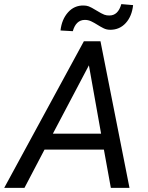

<svg xmlns="http://www.w3.org/2000/svg" viewBox="-60 -911 717 931"><path d="M585.4 -886.2Q579.6 -832 549.8 -799.3Q520 -766.6 474.6 -766.6Q456.5 -766.6 441.7 -774.2Q426.8 -781.7 412.1 -791Q397.5 -800.3 382.3 -807.6Q367.2 -814.9 349.6 -814.5Q308.1 -813 293 -759.8L233.4 -763.2Q239.3 -816.9 269.8 -851.1Q300.3 -885.3 345.7 -884.3Q358.9 -884.3 370.4 -880.1Q381.8 -876 407.7 -860.1Q433.6 -844.2 445.6 -839.8Q457.5 -835.4 470.7 -835.9Q512.7 -835.9 528.3 -891.1ZM443.8 -185.5H155.8L58.6 0H-39.6L346.7 -710.9H427.2L567.9 0H477.5ZM196.3 -262.7H430.2L371.1 -594.2Z"/></svg>

Font: TypoPRO Roboto
Style: Italic
Weight: 400
Italic angle: -12°
Designer: Google
Version: Version 2.136; 2016